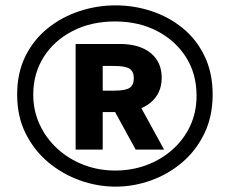

<svg xmlns="http://www.w3.org/2000/svg" viewBox="-20 -708 857 716"><path d="M44 -355Q44 -437 75 -499Q106 -561 158.5 -603Q211 -645 276.5 -666.5Q342 -688 411 -688Q480 -688 545 -666.5Q610 -645 661.5 -603Q713 -561 743 -498.5Q773 -436 773 -355Q773 -274 742 -210Q711 -146 659 -102Q607 -58 542.5 -35Q478 -12 411 -12Q344 -12 279 -35Q214 -58 161 -102Q108 -146 76 -209.5Q44 -273 44 -355ZM104 -355Q104 -295 128 -243.5Q152 -192 194 -153.5Q236 -115 291.5 -93.5Q347 -72 410 -72Q471 -72 525.5 -92Q580 -112 622.5 -149.5Q665 -187 689 -238Q713 -289 713 -351Q713 -433 673.5 -495Q634 -557 565.5 -592.5Q497 -628 409 -628Q320 -628 251 -592.5Q182 -557 143 -495.5Q104 -434 104 -355ZM262 -544H427Q500 -544 541.5 -510.5Q583 -477 583 -418Q583 -359 540.5 -324.5Q498 -290 427 -290H282V-370H407Q448 -370 463.5 -380.5Q479 -391 479 -416Q479 -441 463.5 -451.5Q448 -462 407 -462H363V-150H262ZM400 -307 490 -336 592 -150H486Z"/></svg>

Font: Moderustic
Style: Bold
Weight: 700
Designer: Tural Alisoy
Foundry: TAFT Foundry
Version: Version 2.120